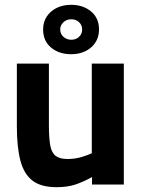

<svg xmlns="http://www.w3.org/2000/svg" viewBox="-20 -766 589 797"><path d="M215 11Q150 11 114.5 -16.5Q79 -44 64.5 -100Q50 -156 50 -241V-502H183V-247Q183 -194 188.5 -163Q194 -132 211 -119Q228 -106 260 -106Q291 -106 318 -114Q345 -122 361 -130V-502H494V0H362V-31Q328 -12 294.5 -0.5Q261 11 215 11ZM275 -541Q225 -541 192 -568.5Q159 -596 159 -644Q159 -675 174.5 -698Q190 -721 216 -733.5Q242 -746 275 -746Q325 -746 358 -718.5Q391 -691 391 -644Q391 -598 358.5 -569.5Q326 -541 275 -541ZM276 -601Q289 -601 299 -606.5Q309 -612 315 -621.5Q321 -631 321 -644Q321 -662 308 -674Q295 -686 276 -686Q263 -686 253 -680.5Q243 -675 236.5 -665.5Q230 -656 230 -644Q230 -625 243.5 -613Q257 -601 276 -601Z"/></svg>

Font: Cairo Play
Style: Bold
Weight: 700
Version: Version 3.119